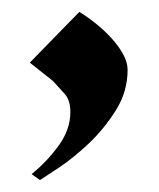

<svg xmlns="http://www.w3.org/2000/svg" viewBox="-20 -179 267 322"><path d="M33 113Q59 92 78.5 65Q98 38 98 9Q98 -11 88.5 -21.5Q79 -32 69 -43L30 -74L113 -159Q125 -152 139.5 -140.5Q154 -129 166 -116Q178 -103 186 -89Q194 -75 194 -62Q194 -25 174 6.5Q154 38 128.5 62Q103 86 79 102Q55 118 47 123Z"/></svg>

Font: Bluu Next Cyrillic
Style: Bold
Weight: 700
Designer: Igor Stepanchenko
Foundry: Igor Stepanchenko
Version: Version 1.000